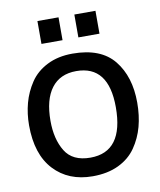

<svg xmlns="http://www.w3.org/2000/svg" viewBox="-81 -756 701 840"><g transform="rotate(-10 269.5 -335.5)"><path d="M306.6 -691.4H400.4V-589.8H306.6ZM142.6 -691.4H236.3V-589.8H142.6ZM267.6 -62.5Q415 -62.5 415 -260.7Q415 -446.3 271.5 -446.3Q199.2 -446.3 161.1 -396Q123 -345.7 123 -251Q123 -169.9 155.8 -116.2Q188.5 -62.5 267.6 -62.5ZM263.7 19.5Q156.2 19.5 91.8 -49.8Q27.3 -119.1 27.3 -248Q27.3 -299.8 40 -346.7Q52.7 -393.6 80.1 -434.6Q107.4 -475.6 155.8 -500Q204.1 -524.4 268.6 -524.4Q394.5 -524.4 452.6 -452.1Q510.7 -379.9 510.7 -264.6Q510.7 -207 497.6 -158.2Q484.4 -109.4 456.1 -68.4Q427.7 -27.3 378.9 -3.9Q330.1 19.5 263.7 19.5Z"/></g></svg>

Font: Druckschrift BY WOK
Style: Medium
Weight: 400
Version: Version 001.000